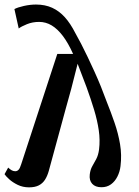

<svg xmlns="http://www.w3.org/2000/svg" viewBox="-22 -812 614 846"><path d="M71.5 -88.5 230.5 -574.5H300Q278.5 -622.5 255 -653.5Q231.5 -684.5 205.8 -700Q180 -715.5 150.5 -715.5Q121.5 -715.5 96.8 -705.5Q72 -695.5 60.5 -686.5L41.5 -772Q55.5 -779.5 83.2 -785.8Q111 -792 136.5 -792Q176.5 -792 207.8 -777.8Q239 -763.5 263.8 -736Q288.5 -708.5 309.5 -667Q321.5 -646 335.5 -619Q349.5 -592 364.2 -561Q379 -530 394 -497Q409 -464 422.8 -430Q436.5 -396 448.5 -363Q467 -317 483 -270.5Q499 -224 507 -176.5Q515 -129 509 -80Q506 -55 495.2 -33.8Q484.5 -12.5 467 0.2Q449.5 13 425 13Q398 13 384.2 -2.2Q370.5 -17.5 373.5 -43Q376 -65 384.8 -80Q393.5 -95 402.2 -111.5Q411 -128 414.5 -153.5Q419.5 -195 413.2 -237.8Q407 -280.5 392.8 -327.8Q378.5 -375 359.5 -427.5L320 -531L292 -421Q279.5 -376.5 267 -330.8Q254.5 -285 242 -238.8Q229.5 -192.5 217 -147.2Q204.5 -102 193 -59Q186.5 -36 176.2 -20Q166 -4 149 4.8Q132 13.5 106 13.5Q78.5 13.5 56 2.5Q33.5 -8.5 18.5 -22.2Q3.5 -36 -2 -44.5L14 -73.5Q22.5 -65.5 29.8 -61.5Q37 -57.5 45.5 -57.5Q53.5 -57.5 59.8 -64Q66 -70.5 71.5 -88.5Z"/></svg>

Font: Merriweather 48pt SemiBold
Style: Italic
Weight: 600
Italic angle: -7.8°
Designer: Eben Sorkin
Foundry: Eben Sorkin
Version: Version 2.101